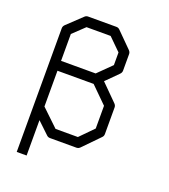

<svg xmlns="http://www.w3.org/2000/svg" viewBox="-133 -751 805 913"><g transform="rotate(20 270.0 -294.5)"><path d="M107 -182 193 -100H306L372 -167V-282L290 -363H107ZM107 -113V66H57V-560Q57 -570 65 -578L139 -648Q146 -655 156 -655H299Q309 -655 316 -648L392 -572Q400 -564 400 -554V-470Q400 -460 392 -452L332 -392L414 -310Q422 -302 422 -292V-157Q422 -147 415 -140L335 -58Q327 -50 317 -50H183Q173 -50 166 -57ZM107 -413H282L350 -480V-544L288 -605H166L107 -549Z"/></g></svg>

Font: ibm3270
Style: Regular
Weight: 400
Monospace: yes
Version: Version 2.0.3